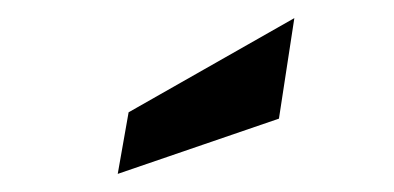

<svg xmlns="http://www.w3.org/2000/svg" viewBox="-20 -767 435 212"><path d="M110 -575 122 -643 305 -747 288 -636Z"/></svg>

Font: Cabin VF Beta
Style: Italic
Weight: 400
Italic angle: -7°
Designer: Pablo Impallari
Foundry: Pablo Impallari. http://www.impallari.com Igino Marini. http://www.ikern.com
Version: Version 2.300